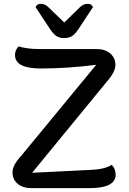

<svg xmlns="http://www.w3.org/2000/svg" viewBox="-20 -978 669 998"><path d="M234 -836 165 -941Q171 -958 192.5 -958Q214 -958 230 -942L314 -861L397 -942Q414 -958 435.5 -958Q457 -958 463 -941L394 -836Q375 -806 358 -793Q341 -780 314 -780Q287 -780 270 -793Q253 -806 234 -836ZM581 -70Q581 0 444 0H143Q99 0 72 -22.5Q45 -45 45 -82.5Q45 -120 91 -169L480 -641Q327 -622 192.5 -622Q58 -622 58 -692Q58 -718 77 -737Q118 -723 190 -723H483Q526 -723 553 -700Q580 -677 580 -640.5Q580 -604 534 -552L147 -80L453 -95Q524 -98 561 -121Q581 -101 581 -70Z"/></svg>

Font: Laila Medium
Style: Regular
Weight: 500
Designer: Hitesh Malaviya
Foundry: Indian Type Foundry
Version: Version 1.302;PS 1.0;hotconv 1.0.78;makeotf.lib2.5.61930; tt